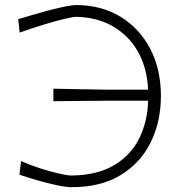

<svg xmlns="http://www.w3.org/2000/svg" viewBox="-20 -746 726 775"><path d="M270 9.5Q246.5 9.5 208.8 1.5Q171 -6.5 130.5 -18.2Q90 -30 58.5 -41L65 -96Q102 -79.5 143.2 -66.2Q184.5 -53 218.8 -45.2Q253 -37.5 269 -37.5Q372.5 -39 440.2 -79Q508 -119 541.8 -187Q575.5 -255 578 -339.5H418.5Q349 -339 297.8 -338.5Q246.5 -338 195.5 -337.5V-388Q243.5 -387 295.5 -386Q347.5 -385 417.5 -384H578Q573.5 -474 535.8 -539.2Q498 -604.5 434.2 -640.5Q370.5 -676.5 288.5 -678Q274.5 -678 239 -669.5Q203.5 -661 156 -646.5Q108.5 -632 59.5 -614.5L53.5 -668.5Q76.5 -675.5 109.2 -685.2Q142 -695 176.2 -704Q210.5 -713 240.5 -719.2Q270.5 -725.5 288 -725.5Q388.5 -725.5 465.5 -679Q542.5 -632.5 586 -549.8Q629.5 -467 629.5 -358.5Q629.5 -254.5 588.2 -171.2Q547 -88 467 -39.2Q387 9.5 270 9.5Z"/></svg>

Font: Commissioner Loud ExtraLight
Style: Regular
Weight: 200
Designer: Kostas Bartsokas
Foundry: Kostas Bartsokas
Version: Version 1.000; ttfautohint (v1.8.3)